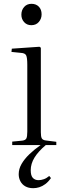

<svg xmlns="http://www.w3.org/2000/svg" viewBox="-20 -760 347 1006"><path d="M154 226Q130 226 113 216.5Q96 207 87 190Q78 173 78 153Q78 125 93 99Q108 73 134 48Q160 23 193 0H44V-18L96 -23Q113 -25 118 -34.5Q123 -44 123 -70V-421Q123 -458 117 -470Q111 -482 89 -483L40 -488L42 -505L187 -515L194 -510V-67Q194 -44 199 -35Q204 -26 220 -24L275 -17V0H220Q180 34 160.5 66Q141 98 141 132Q141 160 152 172Q163 184 182 184Q195 184 209.5 179Q224 174 238 162L247 173Q233 193 217.5 204.5Q202 216 186 221Q170 226 154 226ZM144 -628Q121 -628 106.5 -644Q92 -660 92 -683Q92 -707 106.5 -723.5Q121 -740 145 -740Q169 -740 183.5 -725Q198 -710 198 -685Q198 -662 183.5 -645Q169 -628 144 -628Z"/></svg>

Font: Literata 60pt Light
Style: Regular
Weight: 300
Designer: Latin by Veronika Burian and Jose Scaglione. Greek by Irene Vlachou. Cyrillic by Vera Evstafieva.
Foundry: TypeTogether
Version: Version 3.103;gftools[0.9.29]